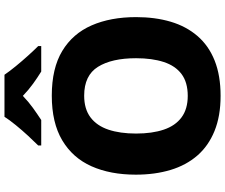

<svg xmlns="http://www.w3.org/2000/svg" viewBox="-92 -878 981 836"><g transform="rotate(-90 398.0 -460.5)"><path d="M741 -358Q741 -275 721 -207.5Q701 -140 659 -91Q617 -42 552 -16Q487 10 398 10Q310 10 245 -16.5Q180 -43 138 -91.5Q96 -140 75.5 -208Q55 -276 55 -359Q55 -470 91.5 -552Q128 -634 204.5 -679.5Q281 -725 399 -725Q518 -725 593.5 -679.5Q669 -634 705 -551.5Q741 -469 741 -358ZM234 -358Q234 -288 251 -237.5Q268 -187 304.5 -160Q341 -133 398 -133Q457 -133 493 -160Q529 -187 545.5 -237.5Q562 -288 562 -358Q562 -464 524.5 -524Q487 -584 399 -584Q341 -584 304.5 -556.5Q268 -529 251 -478.5Q234 -428 234 -358ZM490 -931Q505 -909 527.5 -881.5Q550 -854 573.5 -828Q597 -802 615 -784V-771H504Q478 -787 451 -806.5Q424 -826 398 -851Q372 -826 345.5 -807Q319 -788 293 -771H182V-784Q201 -803 224.5 -828.5Q248 -854 270.5 -881.5Q293 -909 307 -931Z"/></g></svg>

Font: Noto Sans Armenian ExtraBold
Style: Regular
Weight: 800
Version: Version 2.007